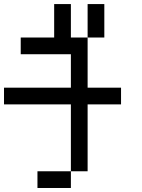

<svg xmlns="http://www.w3.org/2000/svg" viewBox="-20 -937 707 957"><path d="M0 -416.7V-500H333.3V-666.7H83.3V-750H250V-916.7H333.3V-750H416.7V-500H583.3V-416.7H416.7V-83.3H333.3V-416.7ZM166.7 0V-83.3H333.3V0ZM416.7 -916.7H500V-750H416.7Z"/></svg>

Font: Galmuri11 Condensed
Style: Regular
Weight: 400
Width: 3
Designer: Lee Minseo (quiple)
Version: Version 2.399;hotconv 1.1.1;makeotfexe 2.6.0 DEVELOPMENT